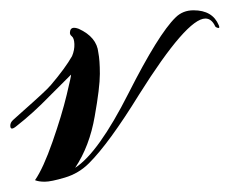

<svg xmlns="http://www.w3.org/2000/svg" viewBox="-44 -346 446 373"><path d="M381 -297Q382 -295 382 -293Q382 -291 378.5 -292Q375 -293 374 -295Q367 -310 355 -310Q319 -310 226 -162Q168 -68 129 -29Q109 -9 82 -1Q55 7 43 7Q31 7 24 4Q40 -19 58 -70.5Q76 -122 85.5 -161.5Q95 -201 94 -201L52 -159Q20 -126 -12 -101Q-24 -91 -24 -102Q-24 -108 -18.5 -113Q-13 -118 1 -130.5Q15 -143 19.5 -147Q24 -151 36.5 -162.5Q49 -174 55 -181Q83 -214 96 -237Q101 -249 100.5 -260.5Q100 -272 95.5 -275.5Q91 -279 92 -284Q93 -296 109 -290Q144 -274 147 -244Q150 -229 150 -202.5Q150 -176 140 -120Q130 -62 102 -20Q147 -49 205.5 -164.5Q264 -280 297 -312Q311 -326 332 -326Q369 -326 381 -297Z"/></svg>

Font: Arizonia
Style: Regular
Weight: 400
Designer: Robert E. Leuschke
Foundry: Robert E. Leuschke
Version: Version 1.003